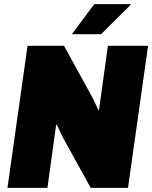

<svg xmlns="http://www.w3.org/2000/svg" viewBox="-20 -907 736 927"><path d="M16 0 113 -686H289L429 -431L455 -375L458 -376L501 -686H695L598 0H418L282 -246L255 -304H251L209 0ZM327 -742 435 -887H609L611 -884L468 -742Z"/></svg>

Font: Chivo Medium Black
Style: Italic
Weight: 900
Italic angle: -8.05°
Version: Version 2.002